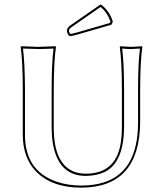

<svg xmlns="http://www.w3.org/2000/svg" viewBox="-20 -863 759 893"><path d="M546.9 -444.8Q546.9 -573.7 537.1 -645L539.1 -647.9Q540.5 -647.9 589.8 -645Q589.8 -645 641.1 -647.9L642.1 -645Q632.3 -578.1 631.8 -444.8V-294.9Q629.9 8.8 357.9 9.8Q221.7 9.8 147.5 -65.4Q86.4 -129.4 85.9 -235.8V-444.8Q85.9 -573.7 76.2 -645L78.1 -647.9Q79.6 -647.9 155.8 -645L238.8 -647.9L240.2 -645Q230.5 -578.1 230 -444.8V-269Q230 -95.7 331.1 -62Q353.5 -55.2 378.9 -55.2Q515.6 -55.2 540.5 -191.4Q546.9 -227.5 546.9 -276.9ZM448.2 -842.8Q488.3 -814.5 504.9 -762.2L498 -748L346.2 -704.1Q314.9 -695.3 307.1 -694.8Q296.9 -694.8 292 -713.9Q291 -717.8 291 -720.2Q292.5 -734.4 306.2 -744.1ZM557.1 -444.8V-276.9Q557.1 -107.4 466.8 -63Q429.7 -45.4 378.9 -44.9Q251 -44.9 225.6 -197.8Q220.2 -231.4 220.2 -269V-444.8Q220.2 -570.8 229 -637.2Q184.6 -634.8 156.2 -635Q127.9 -635.3 86.9 -637.2Q95.7 -565.9 96.2 -444.8V-235.8Q96.2 -65.9 247.6 -16.6Q298.8 0 357.9 0Q585.4 0 616.7 -216.3Q622.1 -252.9 622.1 -294.9V-444.8Q622.1 -570.8 630.9 -637.2Q606.9 -635.3 589.8 -634.8Q571.3 -634.8 548.3 -637.2Q557.1 -565.9 557.1 -444.8ZM447.8 -830.6 311.5 -735.8Q300.8 -728.5 300.8 -720.2Q301.3 -711.4 307.6 -705.1Q315.4 -705.6 343.3 -713.4L491.2 -756.3L494.1 -762.7Q478.5 -805.7 447.8 -830.6Z"/></svg>

Font: Linux Biolinum Outline O
Style: Bold
Weight: 700
Designer: Philipp H. Poll
Foundry: Philipp H. Poll
Version: Version 0.9.2